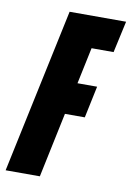

<svg xmlns="http://www.w3.org/2000/svg" viewBox="-96 -739 542 790"><g transform="rotate(10 175.0 -344.0)"><path d="M-16 0 130 -688H366L337 -556H245L213 -404H295L267 -271H184L127 0Z"/></g></svg>

Font: Saira ExtraCondensed Black
Style: Italic
Weight: 900
Width: 2
Italic angle: -12°
Designer: Hector Gatti with collaboration of the Omnibus-Type team
Foundry: Omnibus-Type
Version: Version 1.101